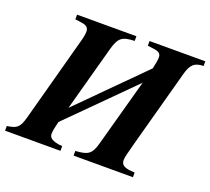

<svg xmlns="http://www.w3.org/2000/svg" viewBox="-148 -815 1053 961"><g transform="rotate(20 378.5 -334.5)"><path d="M790 -669H493V-644L524 -640C555 -636 565 -627 565 -607C565 -595 561 -574 555 -546L226 -216L321 -564C339 -629 358 -642 423 -644V-669H107V-644L138 -640C169 -636 180 -626 180 -604C180 -592 177 -574 169 -546L48 -99C32 -41 17 -32 -33 -25V0H262V-25C198 -30 191 -50 191 -65C191 -80 196 -104 203 -132L532 -461L434 -104C417 -41 399 -29 332 -25V0H648V-25C593 -27 575 -37 575 -66C575 -81 582 -105 597 -162L708 -570C722 -623 741 -644 790 -644Z"/></g></svg>

Font: STIXGeneral
Style: Bold Italic
Weight: 700
Italic angle: -16.33°
Designer: MicroPress Inc., with final additions and corrections provided by Coen Hoffman, Elsevier (retired)
Version: Version 1.1.0